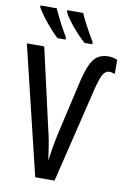

<svg xmlns="http://www.w3.org/2000/svg" viewBox="-100 -991 703 1051"><g transform="rotate(10 251.5 -465.5)"><path d="M473.6 -639.2Q457.5 -639.2 446.3 -627.4Q435.1 -615.7 426.8 -593Q418.5 -570.3 409.7 -537.1L279.8 0H172.4L0 -713.9H96.7L198.2 -266.1Q205.1 -239.7 210.2 -211.4Q215.3 -183.1 219.5 -155.5Q223.6 -127.9 227.1 -102.1Q229.5 -118.7 232.2 -138.2Q234.9 -157.7 238.5 -177.7Q242.2 -197.8 245.4 -215.6Q248.5 -233.4 251.5 -246.1L322.8 -557.6Q337.4 -619.1 353.8 -654.5Q370.1 -689.9 393.3 -705.1Q416.5 -720.2 451.2 -721.2Q466.3 -721.2 479.5 -718.3Q492.7 -715.3 502.9 -710V-632.3Q495.1 -635.3 487.8 -637.2Q480.5 -639.2 473.6 -639.2ZM274.9 -931.2Q282.2 -913.1 295.7 -886.7Q309.1 -860.4 324.5 -832.8Q339.8 -805.2 353.5 -782.7V-771H311Q295.4 -784.2 276.6 -803.5Q257.8 -822.8 239.7 -844.5Q221.7 -866.2 207.5 -886.5Q193.4 -906.7 186.5 -921.9V-931.2ZM127.9 -931.2Q138.7 -906.7 151.1 -881.3Q163.6 -856 177.2 -831.1Q190.9 -806.2 205.1 -782.7V-771H160.2Q145.5 -784.2 127.7 -803.5Q109.9 -822.8 92.3 -844.2Q74.7 -865.7 60.3 -886.2Q45.9 -906.7 37.6 -921.9V-931.2Z"/></g></svg>

Font: Open Sans Condensed Medium
Style: Regular
Weight: 500
Width: 3
Designer: Monotype Design Team
Foundry: Monotype Imaging Inc.
Version: Version 3.000